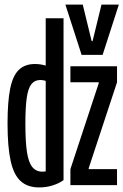

<svg xmlns="http://www.w3.org/2000/svg" viewBox="-20 -810 540 840"><path d="M151 10Q101 10 70.5 -17.5Q40 -45 26.5 -106.5Q13 -168 13 -270Q13 -365 24.5 -422Q36 -479 62.5 -504.5Q89 -530 133 -530Q160 -530 187 -521Q214 -512 236 -493L226 -427Q208 -444 190.5 -452Q173 -460 156 -460Q132 -460 117.5 -442Q103 -424 97 -382Q91 -340 91 -268Q91 -190 98 -144.5Q105 -99 121.5 -79Q138 -59 165 -59Q184 -59 198 -66L180 -46V-476V-730H258V-22Q239 -8 211 1Q183 10 151 10ZM288 0V-70L412 -446V-450H288V-520H492V-450L368 -74V-70H492V0ZM337 -570 266 -790H342L381 -630H385L424 -790H500L429 -570Z"/></svg>

Font: M PLUS 1 Code
Style: Regular
Weight: 400
Designer: Coji Morishita
Foundry: UNDERFOREST DESIGN
Version: Version 1.005